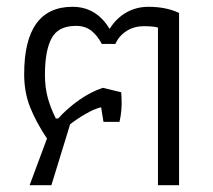

<svg xmlns="http://www.w3.org/2000/svg" viewBox="-20 -544 626 564"><path d="M118 -137Q86 -185 68.5 -229Q51 -273 51 -326Q51 -524 193 -524Q263 -524 302 -459Q321 -490 350.5 -507Q380 -524 416 -524Q468 -524 506 -506V0H444V-463Q431 -467 403 -467Q373 -467 351 -452.5Q329 -438 319 -415H279Q266 -440 248 -454Q230 -468 203 -468Q151 -468 131.5 -431.5Q112 -395 112 -324Q112 -288 120 -258Q128 -228 144 -196H151Q177 -225 211.5 -249.5Q246 -274 282 -286L336 -273L337 -257Q339 -220 331 -186H284L277 -229Q257 -224 232.5 -210Q208 -196 186 -179L131 0H67Z"/></svg>

Font: Athiti
Style: Regular
Weight: 400
Designer: CadsonDemak Team
Foundry: CadsonDemak
Version: Version 1.032